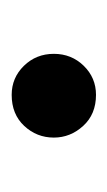

<svg xmlns="http://www.w3.org/2000/svg" viewBox="54 -230 188 337"><g transform="rotate(90 148.5 -62.0)"><path d="M75 -62Q75 -93 96 -114.5Q117 -136 147 -136Q181 -136 201.5 -113.5Q222 -91 222 -62Q222 -32 201.5 -10Q181 12 147 12Q117 12 96 -9.5Q75 -31 75 -62Z"/></g></svg>

Font: Tiro Devanagari Sanskrit
Style: Regular
Weight: 400
Designer: Devanagari: John Hudson & Fiona Ross. Latin: John Hudson.
Foundry: Tiro Typeworks Ltd.
Version: Version 1.52